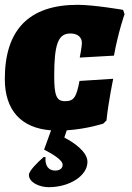

<svg xmlns="http://www.w3.org/2000/svg" viewBox="-30 -534 547 797"><path d="M443 -303C461 -402 487 -475 487 -475L481 -493C481 -493 361 -514 292 -514C91 -514 -10 -411 -10 -206C-10 -76 58 -2 182 7L153 87C188 105 230 130 230 150C230 165 218 174 199 174C172 174 156 155 159 118H151C127 139 90 175 90 192C90 224 135 243 172 243C260 243 333 195 333 138C333 95 274 56 237 37L247 7C334 1 399 -21 399 -21L412 -34C420 -112 440 -207 440 -207L300 -198C287 -129 276 -114 240 -114C205 -114 195 -136 195 -218C195 -350 211 -395 262 -395C292 -395 310 -380 310 -355C310 -341 301 -295 301 -295Z"/></svg>

Font: Alegreya SC Black
Style: Italic
Weight: 900
Italic angle: -7°
Designer: Juan Pablo del Peral
Foundry: Huerta Tipografica
Version: Version 2.007;PS 002.007;hotconv 1.0.88;makeotf.lib2.5.64775